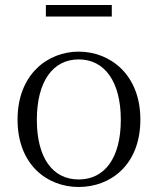

<svg xmlns="http://www.w3.org/2000/svg" viewBox="-20 -732 630 766"><path d="M294 14C421 14 540 -74 540 -255C540 -435 419 -526 294 -526C170 -526 50 -435 50 -255C50 -75 168 14 294 14ZM294 -16C191 -16 127 -101 127 -254C127 -407 191 -495 294 -495C397 -495 462 -407 462 -254C462 -101 397 -16 294 -16ZM163 -666H426V-712H163Z"/></svg>

Font: Noto Serif JP Light
Style: Regular
Weight: 300
Designer: Ryoko NISHIZUKA 西塚涼子 (kana & ideographs); Frank Grießhammer (Latin, Greek & Cyrillic); Wenlong ZHANG 张文龙 (bopomofo); San
Foundry: Adobe
Version: Version 2.001;hotconv 1.1.0;makeotfexe 2.6.0